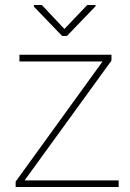

<svg xmlns="http://www.w3.org/2000/svg" viewBox="-20 -747 518 767"><path d="M454.1 0H49.8V-26.4H454.1ZM59.1 0H42.5V-21.5L409.2 -528.3H425.3V-504.9ZM413.1 -501.5H57.6V-528.3H413.1ZM361.8 -722.2 247.6 -603.5H228L115.7 -720.2V-727.1H147L237.3 -631.3L328.6 -727.1H361.8Z"/></svg>

Font: Heebo Thin
Style: Regular
Weight: 250
Designer: Oded Ezer
Foundry: Ezer Type House
Version: Version 3.100